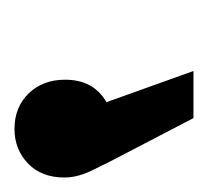

<svg xmlns="http://www.w3.org/2000/svg" viewBox="-105 -878 287 265"><g transform="rotate(-90 38.5 -745.5)"><path d="M73 -622H8L-55 -743Q-56 -746 -62 -757.5Q-68 -769 -71 -779.5Q-74 -790 -74 -800Q-74 -832 -54.5 -850.5Q-35 -869 -7 -869Q23 -869 42 -849.5Q61 -830 61 -799Q61 -760 30 -742Z"/></g></svg>

Font: Montserrat arm2 Medium
Style: Regular
Weight: 500
Designer: Julieta Ulanovsky
Foundry: Julieta Ulanovsky
Version: Version 6.000